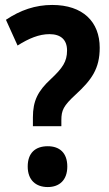

<svg xmlns="http://www.w3.org/2000/svg" viewBox="-20 -744 441 776"><path d="M113 -270V-234H228V-258C228 -298 236 -316 286 -362C350 -421 383 -466 383 -551C383 -656 315 -724 191 -724C123 -724 62 -703 4 -664L51 -560C97 -589 138 -606 180 -606C226 -606 251 -583 251 -540C251 -495 233 -469 185 -424C133 -376 113 -336 113 -270ZM92 -71C92 -16 125 12 173 12C220 12 252 -16 252 -71C252 -127 220 -153 173 -153C123 -153 92 -126 92 -71Z"/></svg>

Font: Noto Sans Armenian Condensed
Style: Regular
Weight: 400
Width: 3
Designer: Monotype Design Team
Foundry: Monotype Imaging Inc.
Version: Version 2.008